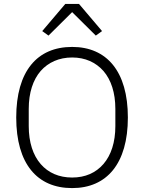

<svg xmlns="http://www.w3.org/2000/svg" viewBox="-20 -950 737 982"><path d="M349 12C170 12 63 -112 63 -349C63 -586 170 -710 349 -710C526 -710 634 -585 634 -349C634 -113 526 12 349 12ZM349 -42C416 -42 470 -66 509 -111C548 -156 570 -222 570 -305V-393C570 -476 548 -542 509 -587C470 -631 416 -656 349 -656C282 -656 227 -631 188 -587C149 -542 127 -476 127 -393V-305C127 -222 149 -156 188 -111C227 -66 282 -42 349 -42ZM384 -930 502 -791 470 -768 349 -888 228 -768 196 -791 314 -930Z"/></svg>

Font: Plexus Sans Light
Style: Regular
Weight: 300
Version: Version 2.001;PS 002.001;hotconv 1.0.70;makeotf.lib2.5.58329